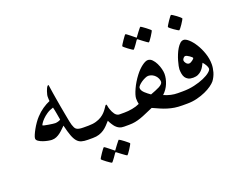

<svg xmlns="http://www.w3.org/2000/svg" viewBox="-92 -586 1131 895"><g transform="rotate(-20 474.0 -138.5)"><path d="M302.7 -30.8Q302.7 -24.9 302 -19.5Q301.3 -14.2 298.6 -9.8Q295.9 -5.4 290.5 -2.7Q285.2 0 275.9 0H257.8Q239.3 0 226.6 -3.7Q213.9 -7.3 204.6 -18.1Q195.3 -28.8 188 -48.6Q180.7 -68.4 172.9 -101.1Q165.5 -94.2 158 -86.7Q150.4 -79.1 141.6 -72.5Q132.8 -65.9 122.8 -61.5Q112.8 -57.1 100.1 -57.1Q94.2 -57.1 82 -59.3Q69.8 -61.5 57.9 -65.7Q45.9 -69.8 36.9 -75.9Q27.8 -82 27.8 -89.8Q27.8 -95.7 32.7 -107.2Q37.6 -118.7 44.9 -131.8Q52.2 -145 61.5 -158.2Q70.8 -171.4 79.6 -180.7Q95.7 -198.2 114.3 -210.9Q132.8 -223.6 150.9 -231Q150.4 -235.4 150.1 -240Q149.9 -244.6 149.9 -249Q149.9 -252.4 149.9 -255.6Q149.9 -258.8 150.9 -262.2Q155.3 -280.3 160.9 -291.7Q166.5 -303.2 171.9 -303.2Q172.4 -303.2 173.1 -297.9Q173.8 -292.5 175.3 -283Q176.8 -273.4 178.7 -260.7Q180.7 -248 183.1 -233.9Q186.5 -211.9 190.9 -188.5Q195.3 -165 199 -144.5Q202.6 -124 205.6 -109.6Q208.5 -95.2 210 -91.8Q212.9 -84 215.3 -78.4Q217.8 -72.8 222.4 -68.8Q227.1 -64.9 235.4 -63Q243.7 -61 257.8 -61H275.9Q285.2 -61 290.5 -58.3Q295.9 -55.7 298.6 -51.5Q301.3 -47.4 302 -42Q302.7 -36.6 302.7 -30.8ZM168 -132.8Q165.5 -146.5 162.6 -164.1Q159.7 -181.6 155.8 -196.8Q137.2 -191.4 123.3 -181.9Q109.4 -172.4 100.1 -162.8Q90.8 -153.3 85.9 -145.5Q81.1 -137.7 81.1 -136.2Q81.1 -134.8 89.1 -132.8Q97.2 -130.9 107.7 -129.2Q118.2 -127.4 127.9 -126.2Q137.7 -125 141.1 -125Q146.5 -125 154.5 -127Q162.6 -128.9 168 -132.8Z M482.9 -30.8Q482.9 -24.9 482.2 -19.5Q481.4 -14.2 478.8 -9.8Q476.1 -5.4 470.7 -2.7Q465.3 0 456.1 0H437Q423.3 0 414.1 -4.4Q404.8 -8.8 397 -17.1Q391.6 -22.9 385.3 -33Q378.9 -43 375 -51.8Q366.2 -42 357.4 -32.7Q348.6 -23.4 337.9 -16.1Q327.1 -8.8 313.7 -4.4Q300.3 0 282.2 0H264.2Q254.9 0 249.5 -2.7Q244.1 -5.4 241.5 -9.8Q238.8 -14.2 238 -19.5Q237.3 -24.9 237.3 -30.8Q237.3 -36.6 238 -42Q238.8 -47.4 241.5 -51.5Q244.1 -55.7 249.5 -58.3Q254.9 -61 264.2 -61H282.2Q304.2 -61 320.3 -65.7Q336.4 -70.3 347.9 -77.6Q359.4 -85 366.9 -93Q374.5 -101.1 379.4 -108.4Q384.3 -115.7 387.5 -120.4Q390.6 -125 393.1 -125Q396 -125 397 -116.7Q397.9 -108.4 401.9 -98.1Q403.8 -92.3 407 -85.7Q410.2 -79.1 414.3 -73.5Q418.5 -67.9 424.1 -64.5Q429.7 -61 437 -61H456.1Q465.3 -61 470.7 -58.3Q476.1 -55.7 478.8 -51.5Q481.4 -47.4 482.2 -42Q482.9 -36.6 482.9 -30.8ZM437 82.5Q437 84.5 432.6 92.3Q428.2 100.1 422.6 108.6Q417 117.2 411.9 124Q406.7 130.9 404.8 130.9Q403.8 130.9 397.2 126.2Q390.6 121.6 382.8 115.7Q374 109.4 362.8 100.6Q360.8 98.6 359.4 98.6Q357.9 98.6 356 100.6Q348.6 111.3 342.8 119.6Q337.4 127 332.8 132.8Q328.1 138.7 326.7 138.7Q325.2 138.7 318.1 134Q311 129.4 303.2 123.5Q295.4 117.7 289.1 112.3Q282.7 106.9 282.7 105.5Q282.7 103.5 287.4 95.9Q292 88.4 297.9 79.8Q303.7 71.3 308.8 64.5Q314 57.6 314.9 57.6Q317.4 57.6 323.7 62.5Q330.1 67.4 336.9 72.8Q345.2 79.1 355 87.4Q357.9 90.3 359.4 90.3Q360.8 90.3 362.8 86.4Q370.1 76.2 376.5 67.9Q381.8 61 386.7 54.9Q391.6 48.8 392.6 48.8Q394 48.8 401.4 53.7Q408.7 58.6 416.5 64.7Q424.3 70.8 430.7 76.2Q437 81.5 437 82.5Z M771 -30.8Q771 -24.9 770.3 -19.5Q769.5 -14.2 766.8 -9.8Q764.2 -5.4 758.8 -2.7Q753.4 0 744.1 0H726.1Q705.1 0 688.2 -2.7Q671.4 -5.4 655.3 -10.3Q639.2 -15.1 623 -22.2Q606.9 -29.3 587.4 -38.1Q566.4 -29.3 550.5 -22.2Q534.7 -15.1 520.5 -10.3Q506.3 -5.4 492.4 -2.7Q478.5 0 461.4 0H443.4Q434.1 0 428.7 -2.7Q423.3 -5.4 420.7 -9.8Q418 -14.2 417.2 -19.5Q416.5 -24.9 416.5 -30.8Q416.5 -36.6 417.2 -42Q418 -47.4 420.7 -51.5Q423.3 -55.7 428.7 -58.3Q434.1 -61 443.4 -61H461.4Q479.5 -61 500 -64.7Q520.5 -68.4 537.1 -76.2Q535.6 -81.5 534.9 -89.1Q534.2 -96.7 534.2 -103.5Q534.2 -110.8 537.8 -122.8Q541.5 -134.8 547.9 -148.7Q554.2 -162.6 563 -177.2Q571.8 -191.9 582 -205.1Q599.1 -227.5 616.9 -240.7Q634.8 -253.9 646 -253.9Q658.2 -253.9 667.7 -244.1Q677.2 -234.4 684.1 -220.5Q690.9 -206.5 694.6 -191.9Q698.2 -177.2 698.2 -167Q698.2 -144 688.2 -119.4Q678.2 -94.7 658.2 -76.2Q691.9 -61 726.1 -61H744.1Q753.4 -61 758.8 -58.3Q764.2 -55.7 766.8 -51.5Q769.5 -47.4 770.3 -42Q771 -36.6 771 -30.8ZM670.4 -138.2Q670.4 -146.5 666.7 -154.5Q663.1 -162.6 656.7 -169.2Q650.4 -175.8 641.6 -179.9Q632.8 -184.1 623 -184.1Q616.7 -184.1 607.2 -179.9Q597.7 -175.8 588.6 -169.7Q579.6 -163.6 573 -156.7Q566.4 -149.9 566.4 -144Q566.4 -137.2 570.1 -131.1Q573.7 -125 579.6 -119.4Q585.4 -113.8 592.5 -108.4Q599.6 -103 606.4 -98.1Q619.6 -103 631.1 -107.7Q642.6 -112.3 651.4 -116.9Q660.2 -121.6 665.3 -127Q670.4 -132.3 670.4 -138.2ZM711.4 -377.9Q711.4 -376 707 -368.2Q702.6 -360.4 697 -351.8Q691.4 -343.3 686.3 -336.4Q681.2 -329.6 679.2 -329.6Q678.2 -329.6 671.6 -334.2Q665 -338.9 657.2 -344.7Q648.4 -351.1 637.2 -359.9Q635.3 -361.8 633.8 -361.8Q632.3 -361.8 630.4 -359.9Q623 -349.1 617.2 -340.8Q611.8 -333.5 607.2 -327.6Q602.5 -321.8 601.1 -321.8Q599.6 -321.8 592.5 -326.4Q585.4 -331.1 577.6 -336.9Q569.8 -342.8 563.5 -348.1Q557.1 -353.5 557.1 -355Q557.1 -356.9 561.8 -364.5Q566.4 -372.1 572.3 -380.6Q578.1 -389.2 583.3 -396Q588.4 -402.8 589.4 -402.8Q591.8 -402.8 598.1 -397.9Q604.5 -393.1 611.3 -387.7Q619.6 -381.3 629.4 -373Q632.3 -370.1 633.8 -370.1Q635.3 -370.1 637.2 -374Q644.5 -384.3 650.9 -392.6Q656.2 -399.4 661.1 -405.5Q666 -411.6 667 -411.6Q668.5 -411.6 675.8 -406.7Q683.1 -401.9 690.9 -395.8Q698.7 -389.6 705.1 -384.3Q711.4 -378.9 711.4 -377.9Z M920.4 -133.8Q920.4 -125 918.9 -115.2Q917.5 -105.5 914.6 -95.2Q911.6 -85 906.7 -75.2Q901.9 -65.4 895.5 -57.1Q888.7 -48.8 874.8 -38.8Q860.8 -28.8 841.8 -20.3Q822.8 -11.7 799.6 -5.9Q776.4 0 750.5 0H732.4Q723.1 0 717.8 -2.7Q712.4 -5.4 709.7 -9.8Q707 -14.2 706.3 -19.5Q705.6 -24.9 705.6 -30.8Q705.6 -36.6 706.3 -42Q707 -47.4 709.7 -51.5Q712.4 -55.7 717.8 -58.3Q723.1 -61 732.4 -61H750.5Q781.2 -61 808.6 -67.4Q835.9 -73.7 856.7 -82.8Q877.4 -91.8 889.4 -101.8Q901.4 -111.8 901.4 -119.1Q901.4 -126.5 895.3 -137Q889.2 -147.5 882.3 -154.8Q878.4 -147 873.3 -137.9Q868.2 -128.9 860.8 -121.3Q853.5 -113.8 843 -108.9Q832.5 -104 818.4 -104Q803.2 -104 793.9 -108.9Q784.7 -113.8 779.5 -121.8Q774.4 -129.9 772.5 -140.6Q770.5 -151.4 770.5 -163.1Q770.5 -168 772.7 -179Q774.9 -189.9 778.8 -203.6Q782.7 -217.3 788.6 -231.7Q794.4 -246.1 801.8 -258.1Q809.1 -270 817.4 -277.6Q825.7 -285.2 835.4 -285.2Q845.7 -285.2 860.4 -272Q875 -258.8 888.4 -237.3Q901.9 -215.8 911.1 -188.7Q920.4 -161.6 920.4 -133.8ZM849.1 -190.9Q849.1 -192.4 845.5 -195.8Q841.8 -199.2 836.7 -202.9Q831.5 -206.5 826.2 -209.2Q820.8 -211.9 817.4 -211.9Q812 -211.9 807.1 -206.1Q802.2 -200.2 802.2 -194.8Q802.2 -189 808.3 -180.9Q814.5 -172.9 823.2 -172.9Q826.7 -172.9 831.1 -175Q835.4 -177.2 839.6 -180.2Q843.8 -183.1 846.4 -186Q849.1 -189 849.1 -190.9ZM864.7 -381.8Q864.7 -379.9 860.4 -372.3Q856 -364.7 850.3 -356.2Q844.7 -347.7 839.1 -340.8Q833.5 -334 831.5 -334Q830.6 -334 823.5 -338.4Q816.4 -342.8 808.3 -348.4Q800.3 -354 793.9 -359.4Q787.6 -364.7 787.6 -366.7Q787.6 -368.7 792.2 -376.2Q796.9 -383.8 802.5 -392.3Q808.1 -400.9 813.5 -407.7Q818.8 -414.6 820.3 -414.6Q822.3 -414.6 829.6 -409.9Q836.9 -405.3 844.7 -399.4Q852.5 -393.6 858.6 -388.2Q864.7 -382.8 864.7 -381.8Z"/></g></svg>

Font: Scheherazade
Style: Regular
Weight: 400
Designer: SIL International
Foundry: SIL International
Version: Version 2.100 (build 932/914)